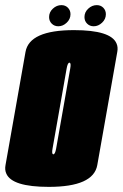

<svg xmlns="http://www.w3.org/2000/svg" viewBox="-53 -724 478 749"><path d="M137.5 5Q-6.5 5 -28.5 -47Q-35 -61.5 -31.5 -80Q-16.5 -165 7.5 -300.5L46.5 -521.5Q61.5 -606.5 235.5 -606.5Q379.5 -606.5 401.5 -554.5Q408 -540 404.5 -521.5L365.5 -300.5Q341.5 -165 326.5 -80Q311.5 5 137.5 5ZM155 -122Q162 -122 166 -144.5Q170 -167 193.5 -300.5Q217 -434.5 221 -457Q224.5 -476.5 219.5 -479Q219 -479.5 218 -479.5Q211 -479.5 207 -457Q203 -434.5 179.5 -300.5Q156 -167 152 -144.5Q148.5 -125 153.5 -122.5Q154 -122 155 -122ZM174.5 -621.5Q159 -621.5 148.8 -631.8Q138.5 -642 138.5 -657.5Q138.5 -676.5 153.2 -690.2Q168 -704 186.5 -704Q202 -704 212 -693.8Q222 -683.5 222 -668.5Q222 -649.5 207.2 -635.5Q192.5 -621.5 174.5 -621.5ZM312.5 -621.5Q297 -621.5 286.8 -631.8Q276.5 -642 276.5 -657.5Q276.5 -676.5 291.2 -690.2Q306 -704 324.5 -704Q340 -704 350 -693.8Q360 -683.5 360 -668.5Q360 -649.5 345.2 -635.5Q330.5 -621.5 312.5 -621.5Z"/></svg>

Font: Anybody UltraCondensed Black
Style: Italic
Weight: 900
Width: 1
Italic angle: -10°
Designer: Tyler Finck
Foundry: Etcetera Type Company
Version: Version 1.010; ttfautohint (v1.8.3) -l 8 -r 50 -G 200 -x 14 